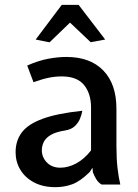

<svg xmlns="http://www.w3.org/2000/svg" viewBox="-20 -763 571 794"><path d="M209 11Q158 11 121 -8.5Q84 -28 64.2 -60.8Q44.5 -93.5 44.5 -133.5Q44.5 -181.5 70.5 -215.8Q96.5 -250 156.8 -272Q217 -294 320.5 -305Q318 -290 311 -272.5Q304 -255 289.2 -241.2Q274.5 -227.5 249.5 -223.5Q211 -217.5 190 -205Q169 -192.5 161 -176Q153 -159.5 153 -141.5Q153 -112.5 174 -91Q195 -69.5 229.5 -69.5Q262 -69.5 295.2 -87.2Q328.5 -105 356.5 -141V-318.5Q356.5 -375.5 327.8 -411.2Q299 -447 235 -447Q208.5 -447 181.5 -441.5Q154.5 -436 118.5 -423L92.5 -492Q140.5 -513 180.5 -520.2Q220.5 -527.5 254.5 -527.5Q353 -527.5 407.2 -471.5Q461.5 -415.5 461.5 -313V-158.5Q461.5 -107.5 466 -68.2Q470.5 -29 477.5 0H400Q386.5 -8 378.2 -21.8Q370 -35.5 364 -50.5L362.5 -69.5L351 -51.5Q311 -12.5 278.2 -0.8Q245.5 11 209 11ZM185 -588 127.5 -599.5 235.5 -743H305L415 -599.5L355 -588.5L269.5 -669.5Z"/></svg>

Font: Expletus Sans Medium
Style: Regular
Weight: 500
Version: Version 7.500